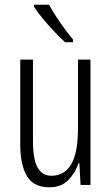

<svg xmlns="http://www.w3.org/2000/svg" viewBox="-20 -785 472 815"><path d="M364 -532V0H322L317 -92H313Q299 -50 269.5 -20Q240 10 189 10Q123 10 94.5 -37.5Q66 -85 66 -173V-532H120V-185Q120 -109 139.5 -74Q159 -39 198 -39Q254 -39 282.5 -88Q311 -137 311 -240V-532ZM188 -765Q209 -727 236.5 -687.5Q264 -648 290 -617V-606H256Q236 -624 211 -650.5Q186 -677 162.5 -705Q139 -733 124 -757V-765Z"/></svg>

Font: Noto Sans Telugu ExtraCondensed Light
Style: Regular
Weight: 300
Width: 2
Designer: Jelle Bosma - Monotype Design Team
Foundry: Monotype Imaging Inc.
Version: Version 2.005; ttfautohint (v1.8.4.7-5d5b)